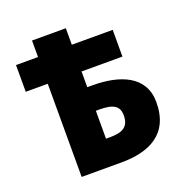

<svg xmlns="http://www.w3.org/2000/svg" viewBox="-125 -806 879 918"><g transform="rotate(-20 314.0 -347.0)"><path d="M136 0H338C478 0 594 -50 594 -214C594 -348 474 -394 334 -394H308V-474H516V-610H308V-694H136V-610H24V-474H136ZM308 -132V-274H326C396 -274 426 -256 426 -208C426 -150 392 -132 330 -132Z"/></g></svg>

Font: Giro Sans Black
Style: Regular
Weight: 900
Designer: Paul D. Hunt
Foundry: Adobe Systems Incorporated
Version: Version 1.000;PS 1.0;hotconv 1.0.88;makeotf.lib2.5.647800